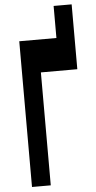

<svg xmlns="http://www.w3.org/2000/svg" viewBox="-63 -1013 527 1050"><g transform="rotate(-5 200.0 -488.0)"><path d="M69 0H172V-620H372V-976H273V-800H69Z"/></g></svg>

Font: Yard Headline
Style: Regular
Weight: 400
Monospace: yes
Designer: Roman Shamin
Foundry: Evil Martians
Version: Version 1.000